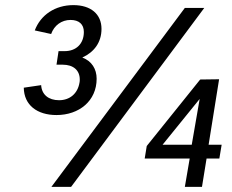

<svg xmlns="http://www.w3.org/2000/svg" viewBox="-20 -731 907 751"><path d="M358 -423C358 -461 339 -492 302 -506C348 -527 377 -565 377 -618C377 -676 335 -711 267 -711C196 -711 139 -673 116 -612L180 -598C192 -632 221 -653 256 -653C289 -653 308 -636 308 -606C308 -560 278 -531 233 -531H209L201 -478H225C267 -478 292 -456 292 -420C292 -416 292 -412 291 -408C284 -365 253 -339 211 -339C170 -339 143 -361 141 -398L73 -388C74 -320 125 -281 201 -281C289 -281 358 -336 358 -423ZM703 -700 181 0H258L779 -700ZM847 -165H796L837 -421L763 -420L554 -160L546 -111H722L703 0H770L788 -111H838ZM616 -165 761 -344 730 -165Z"/></svg>

Font: Arthouse Owned Medium
Style: Italic
Weight: 500
Italic angle: -10°
Designer: Jeremy Tribby
Foundry: Tribby Type
Version: Version 1.000;PS 001.000;hotconv 1.0.88;makeotf.lib2.5.64775